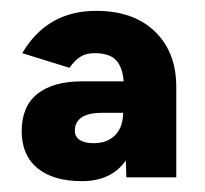

<svg xmlns="http://www.w3.org/2000/svg" viewBox="-20 -727 378 354"><path d="M20 -485Q20 -531 49 -554Q78 -577 131 -577H208Q206 -603 194 -616Q182 -629 154 -629Q139 -629 128.5 -622.5Q118 -616 108 -602L21 -629Q67 -707 157 -707Q226 -707 265.5 -669Q305 -631 305 -567V-400H213L212 -431Q185 -393 131 -393Q78 -393 49 -417Q20 -441 20 -485ZM153 -463Q178 -463 192.5 -478Q207 -493 207 -519H168Q143 -519 130.5 -510.5Q118 -502 118 -486Q118 -475 127 -469Q136 -463 153 -463Z"/></svg>

Font: Oak Sans
Style: Bold
Weight: 700
Designer: Erik Kennedy, Walven
Foundry: Erik Kennedy, Walven
Version: Version 1.000